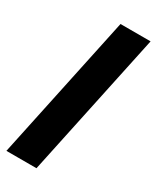

<svg xmlns="http://www.w3.org/2000/svg" viewBox="-192 -801 700 857"><g transform="rotate(30 157.5 -372.5)"><path d="M2 0 160 -745H315L157 0Z"/></g></svg>

Font: Plus Jakarta Display
Style: Bold Italic
Weight: 700
Italic angle: -12°
Designer: Gumpita Rahayu
Foundry: Tokotype Studio
Version: Version 1.000;hotconv 1.0.109;makeotfexe 2.5.65596